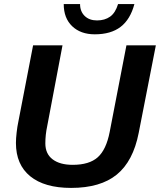

<svg xmlns="http://www.w3.org/2000/svg" viewBox="-20 -910 783 940"><path d="M336 -103Q417 -103 458.5 -140Q500 -177 517 -264L599 -688H743L659 -259Q632 -121 552 -55.5Q472 10 328 10Q198 10 128 -47Q58 -104 58 -210Q58 -232 61.5 -262Q65 -292 69 -310L142 -688H286L211 -292Q202 -250 202 -208Q202 -157 237.5 -130Q273 -103 336 -103ZM444 -742Q375 -742 333.5 -781.5Q292 -821 292 -890H372Q372 -854 394.5 -832Q417 -810 455 -810Q493 -810 519 -828.5Q545 -847 558 -890H638Q618 -815 570.5 -778.5Q523 -742 444 -742Z"/></svg>

Font: Libra Sans Modern
Style: Bold Italic
Weight: 700
Italic angle: -12°
Foundry: Stefan Peev, Context Ltd
Version: Version 1.000